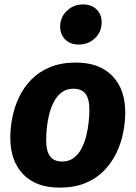

<svg xmlns="http://www.w3.org/2000/svg" viewBox="-20 -832 614 869"><path d="M249.4 17.2Q143.6 17.2 85.1 -43.1Q26.6 -103.4 26.6 -209.3Q26.6 -254.1 36.1 -301.4Q45.6 -348.7 66.7 -393Q87.8 -437.3 122.4 -472.5Q157 -507.7 206.8 -528.2Q256.5 -548.8 323.7 -548.8Q430.2 -548.8 488.8 -488Q547.5 -427.2 546.8 -322.3Q546.8 -278.4 537.3 -230.8Q527.9 -183.2 506.6 -139.2Q485.3 -95.2 450.9 -59.7Q416.5 -24.2 366.6 -3.5Q316.7 17.2 249.4 17.2ZM260.9 -101Q292.1 -101 313.5 -117.1Q334.9 -133.1 348.7 -159.4Q362.5 -185.6 370.1 -216.2Q377.7 -246.9 381.1 -277.5Q384.5 -308.2 384.5 -332.3Q385.1 -384.4 367 -407.5Q349 -430.5 312.2 -430.5Q281.7 -430.5 260 -414.5Q238.3 -398.4 224.4 -372.2Q210.6 -345.9 202.9 -315.3Q195.1 -284.7 192 -254Q189 -223.4 189 -199.3Q189 -147.2 206.9 -124.1Q224.8 -101 260.9 -101ZM336 -630.3Q298 -630.3 275.1 -653.3Q252.3 -676.3 252.3 -710.7Q252.3 -754 282.4 -782.9Q312.5 -811.9 356.4 -811.9Q394.5 -811.9 417.3 -789.2Q440.2 -766.5 440.2 -731.5Q440.2 -688.1 410.1 -659.2Q380 -630.3 336 -630.3Z"/></svg>

Font: Fira Sans Variable
Style: Italic
Weight: 397
Italic angle: -8°
Designer: Carrois Corporate & Edenspiekermann AG
Foundry: Carrois Corporate GbR & Edenspiekermann AG
Version: Version 4.202